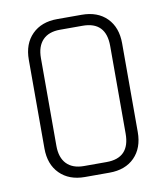

<svg xmlns="http://www.w3.org/2000/svg" viewBox="-75 -706 669 770"><g transform="rotate(-10 259.5 -321.5)"><path d="M118 -143Q118 -95 142.5 -69.5Q167 -44 213 -44H305Q400 -44 400 -143V-500Q400 -599 305 -599H213Q167 -599 142.5 -573.5Q118 -548 118 -500ZM449 -141Q449 -76 411.5 -38Q374 0 309 0H209Q145 0 107 -38Q69 -76 69 -141V-502Q69 -567 107 -605Q145 -643 209 -643H309Q374 -643 411.5 -605Q449 -567 449 -502Z"/></g></svg>

Font: Rajdhani
Style: Regular
Weight: 400
Designer: Satya Rajpurohit, Jyotish Sonowal
Foundry: Indian Type Foundry
Version: Version 1.201;PS 1.0;hotconv 1.0.78;makeotf.lib2.5.61930; tt